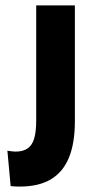

<svg xmlns="http://www.w3.org/2000/svg" viewBox="-20 -680 328 709"><path d="M19.3 7.2 7.3 -123.5Q16.5 -121.8 24.9 -121Q33.3 -120.2 38 -120.2Q64.7 -120.2 81.7 -131.7Q98.7 -143.2 106.2 -168.4Q113.7 -193.7 113.7 -235.3V-660H256.5V-232Q256.5 -151.5 234.6 -98Q212.7 -44.5 167.8 -17.8Q123 9 52.5 9Q42.7 9 35.2 8.6Q27.7 8.2 19.3 7.2Z"/></svg>

Font: Bricolage Grotesque 96pt ExtraBold SemiCondensed
Style: Regular
Weight: 800
Width: 4
Version: Version 1.001;gftools[0.9.33.dev8+g029e19f]